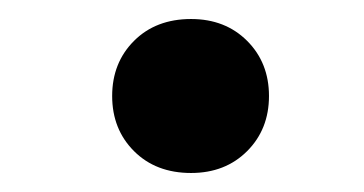

<svg xmlns="http://www.w3.org/2000/svg" viewBox="-20 -660 383 202"><path d="M98 -559Q98 -594 121 -617Q144 -640 181 -640Q217 -640 240 -617Q263 -594 263 -559Q263 -524 240 -501Q217 -478 181 -478Q144 -478 121 -501Q98 -524 98 -559Z"/></svg>

Font: Noto Sans Devanagari Black
Style: Regular
Weight: 900
Version: Version 2.003